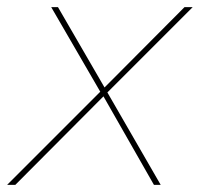

<svg xmlns="http://www.w3.org/2000/svg" viewBox="-59 -520 562 540"><path d="M483 -500 243 -260 393 0H374L232 -249L-16 0H-39L223 -262L85 -500H104L235 -274L460 -500Z"/></svg>

Font: Elaine Sans Thin
Style: Italic
Weight: 250
Italic angle: -13°
Designer: Wei Huang
Foundry: Wei Huang
Version: Version 2.001;December 24, 2019;FontCreator 12.0.0.2547 64-b